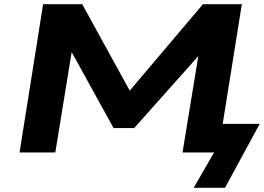

<svg xmlns="http://www.w3.org/2000/svg" viewBox="-20 -725 1255 913"><path d="M901 168 998 0H848L927 -483L937 -474L618 -116H520L310 -497L325 -503L243 0H73L185 -705H371L609 -272L580 -274L945 -705H1130L1039 -136H1215L1050 168Z"/></svg>

Font: Nunito Sans 7pt Expanded ExtraBold
Style: Italic
Weight: 800
Width: 7
Italic angle: -9°
Designer: Vernon Adams
Foundry: Vernon Adams
Version: Version 3.101;gftools[0.9.27]